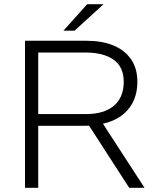

<svg xmlns="http://www.w3.org/2000/svg" viewBox="-20 -894 750 914"><path d="M99 0V-700H392Q465 -700 519 -678Q573 -656 603.5 -612.5Q634 -569 634 -504Q634 -458 618.5 -420Q603 -382 571.5 -354Q540 -326 491.5 -310.5Q443 -295 376 -295H162V0ZM595 0 398 -305 459 -322 668 0ZM162 -351H390Q475 -351 522 -390.5Q569 -430 569 -505Q569 -575 521 -609.5Q473 -644 386 -644H162ZM282 -748 395 -874H473L335 -748Z"/></svg>

Font: REM ExtraLight
Style: Regular
Weight: 250
Designer: Octavio Pardo
Foundry: Ashler Design
Version: Version 1.005;gftools[0.9.28]